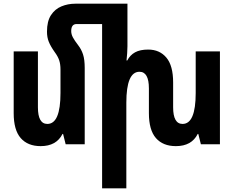

<svg xmlns="http://www.w3.org/2000/svg" viewBox="-20 -780 1264 1038"><path d="M438 -412V0H335L321 -56H318Q285 10 200 10Q130 10 92 -33.5Q54 -77 54 -168V-502H185V-200Q185 -110 236 -110Q307 -110 307 -277V-404Q307 -433 300 -454Q293 -475 276 -498Q254 -529 244 -553.5Q234 -578 234 -609Q234 -665 255.5 -698Q277 -731 312 -745.5Q347 -760 387 -760H669V-530Q669 -511 667.5 -492Q666 -473 664 -453H668Q683 -482 710 -497Q737 -512 781 -512Q843 -512 879.5 -468.5Q916 -425 916 -334V-200Q916 -110 967 -110Q1038 -110 1038 -277V-502H1169V0H1066L1052 -56H1049Q1016 10 931 10Q861 10 823 -33.5Q785 -77 785 -168V-302Q785 -392 734 -392Q663 -392 663 -225V238H532V-650H394Q365 -650 365 -612Q365 -595 374 -578Q383 -561 403 -535Q420 -513 429 -485.5Q438 -458 438 -412Z"/></svg>

Font: Noto Sans Armenian ExtraCondensed
Style: Bold
Weight: 700
Width: 2
Designer: Monotype Design Team
Foundry: Monotype Imaging Inc.
Version: Version 2.008; ttfautohint (v1.8.4.7-5d5b)